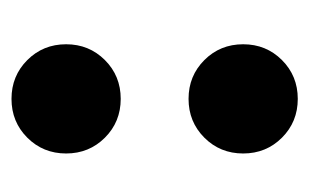

<svg xmlns="http://www.w3.org/2000/svg" viewBox="-122 -406 538 334"><g transform="rotate(-90 147.0 -239.0)"><path d="M74.5 -17.5Q47 -45 47 -85Q47 -125 74.5 -152.5Q102 -180 142 -180Q182 -180 209.5 -152.5Q237 -125 237 -85Q237 -45 209.5 -17.5Q182 10 142 10Q102 10 74.5 -17.5ZM74.5 -325.5Q47 -353 47 -393Q47 -433 74.5 -460.5Q102 -488 142 -488Q182 -488 209.5 -460.5Q237 -433 237 -393Q237 -353 209.5 -325.5Q182 -298 142 -298Q102 -298 74.5 -325.5Z"/></g></svg>

Font: Elsie Swash Caps Black
Style: Regular
Weight: 900
Designer: Alejandro Inler
Foundry: Alejandro Inler
Version: 1.003